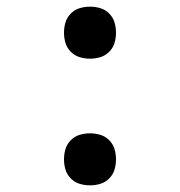

<svg xmlns="http://www.w3.org/2000/svg" viewBox="-20 -548 540 576"><path d="M250 8Q234 8 219 3.5Q204 -1 192.5 -12.5Q181 -24 176.5 -39Q172 -54 172 -70Q172 -86 176.5 -101Q181 -116 192.5 -127.5Q204 -139 219 -143.5Q234 -148 250 -148Q266 -148 281 -143.5Q296 -139 307.5 -127.5Q319 -116 323.5 -101Q328 -86 328 -70Q328 -54 323.5 -39Q319 -24 307.5 -12.5Q296 -1 281 3.5Q266 8 250 8ZM250 -372Q234 -372 219 -376.5Q204 -381 192.5 -392.5Q181 -404 176.5 -419Q172 -434 172 -450Q172 -466 176.5 -481Q181 -496 192.5 -507.5Q204 -519 219 -523.5Q234 -528 250 -528Q266 -528 281 -523.5Q296 -519 307.5 -507.5Q319 -496 323.5 -481Q328 -466 328 -450Q328 -434 323.5 -419Q319 -404 307.5 -392.5Q296 -381 281 -376.5Q266 -372 250 -372Z"/></svg>

Font: Iosevka Custom
Style: Regular
Weight: 400
Monospace: yes
Designer: Belleve Invis
Foundry: Belleve Invis
Version: Version 32.5.0; ttfautohint (v1.8.4)